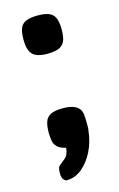

<svg xmlns="http://www.w3.org/2000/svg" viewBox="-94 -499 405 655"><g transform="rotate(-15 108.0 -171.5)"><path d="M58 113Q58 113 54 111.5Q50 110 46 103.5Q42 97 42 83Q42 64 48 58.5Q54 53 56 52Q57 51 70 40.5Q83 30 85 5Q75 3 67.5 -0.5Q60 -4 55 -9Q45 -19 43 -32.5Q41 -46 41 -60Q41 -83 46 -98Q51 -113 65.5 -120.5Q80 -128 109 -128Q147 -128 163 -112Q172 -103 173.5 -89Q175 -75 175 -61Q175 -51 175 -44.5Q175 -38 174 -33Q170 7 153.5 40Q137 73 112.5 93Q88 113 58 113ZM107 -321Q69 -321 54.5 -336.5Q40 -352 40 -387Q40 -413 45.5 -428Q51 -443 66.5 -449.5Q82 -456 108 -456Q147 -456 161 -441Q175 -426 175 -388Q175 -370 171 -354.5Q167 -339 153 -330Q139 -321 107 -321Z"/></g></svg>

Font: Fredoka Light Medium
Style: Regular
Weight: 500
Version: Version 2.001